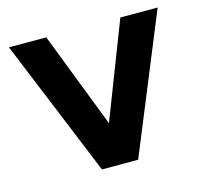

<svg xmlns="http://www.w3.org/2000/svg" viewBox="-80 -588 715 676"><g transform="rotate(-15 278.0 -250.0)"><path d="M212 0 7 -500H143L278 -151L413 -500H549L344 0Z"/></g></svg>

Font: Figtree Light
Style: Bold
Weight: 700
Version: Version 2.002